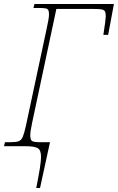

<svg xmlns="http://www.w3.org/2000/svg" viewBox="-38 -734 592 964"><path d="M168 53Q168 19 151 9.5Q134 0 87 0H-18L-13 -20H13Q43 -20 56 -25Q69 -30 76 -46Q83 -62 92 -102L195 -584Q208 -641 208 -661Q208 -677 204.5 -683.5Q201 -690 190.5 -692Q180 -694 154 -694H130L135 -714H534L505 -559H481Q493 -637 493 -651Q493 -669 489 -676.5Q485 -684 473.5 -686.5Q462 -689 434 -689H245L123 -116Q114 -74 114 -55Q114 -32 123 -26Q132 -20 164 -20H213L163 210H144Q157 144 162.5 109Q168 74 168 53Z"/></svg>

Font: Noto Serif NarrowThin
Style: Italic
Weight: 250
Width: 4
Italic angle: -12°
Designer: Monotype Design Team
Foundry: Monotype Imaging Inc.
Version: Version 1.001